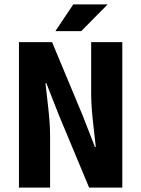

<svg xmlns="http://www.w3.org/2000/svg" viewBox="-20 -850 640 870"><path d="M231 -709 312 -830.1H467.8L348.1 -709ZM65.9 0V-659.2H215.8L354 -328.1L410.2 -184.1H414.1Q412.6 -201.7 406.2 -254.4Q399.9 -307.1 396.5 -347.7Q393.1 -388.2 393.1 -422.9V-659.2H534.2V0H383.8L246.1 -330.1L189.9 -473.1H186Q188 -452.6 194.1 -401.9Q200.2 -351.1 203.6 -310.8Q207 -270.5 207 -235.8V0Z"/></svg>

Font: Office Code Pro D Bold
Style: Regular
Weight: 700
Designer: Nathan Rutzky & Paul D. Hunt
Foundry: Adobe Systems Incorporated
Version: Version 1.004;PS 001.004;hotconv 1.0.70;makeotf.lib2.5.58329